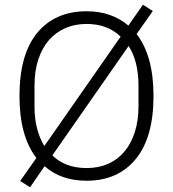

<svg xmlns="http://www.w3.org/2000/svg" viewBox="-20 -758 737 818"><path d="M349 12Q240 12 170 -50L108 40L66 13L135 -85Q63 -178 63 -349Q63 -527 139 -618.5Q215 -710 349 -710Q455 -710 527 -649L589 -738L631 -711L562 -613Q634 -520 634 -349Q634 -172 558 -80Q482 12 349 12ZM127 -305Q127 -253 138 -210.5Q149 -168 169 -136L494 -602Q438 -656 349 -656Q299 -656 258 -638Q217 -620 188 -586.5Q159 -553 143 -504Q127 -455 127 -393ZM570 -393Q570 -497 528 -562L203 -96Q258 -42 349 -42Q399 -42 439.5 -59.5Q480 -77 509 -111Q538 -145 554 -194Q570 -243 570 -305Z"/></svg>

Font: IBM Plex Thai Light
Style: Regular
Weight: 300
Designer: Mike Abbink, Paul van der Laan, Pieter van Rosmalen, Ben Mitchell, Mark Frömberg
Foundry: Bold Monday
Version: Version 1.0